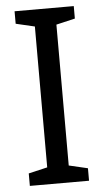

<svg xmlns="http://www.w3.org/2000/svg" viewBox="-52 -748 422 782"><g transform="rotate(-5 159.0 -357.0)"><path d="M280 0H38V-51L115 -69V-645L38 -663V-714H280V-663L203 -645V-69L280 -51Z"/></g></svg>

Font: Noto Sans Gurmukhi SemiCondensed
Style: Regular
Weight: 400
Width: 4
Designer: Jelle Bosma - Monotype Design Team
Foundry: Monotype Imaging Inc.
Version: Version 2.004; ttfautohint (v1.8.4.7-5d5b)